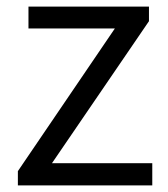

<svg xmlns="http://www.w3.org/2000/svg" viewBox="-20 -560 508 580"><path d="M34 0H440V-67H137L430 -496V-540H66V-474H327L34 -43Z"/></svg>

Font: Noto Sans JP DemiLight
Style: Regular
Weight: 350
Designer: Ryoko NISHIZUKA 西塚涼子 (kana, bopomofo & ideographs); Paul D. Hunt (Latin, Greek & Cyrillic); Sandoll Communications 산돌커뮤니
Foundry: Adobe
Version: Version 2.004;hotconv 1.0.118;makeotfexe 2.5.65603